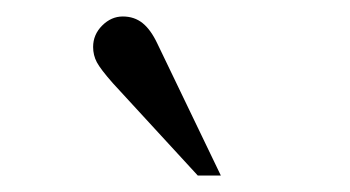

<svg xmlns="http://www.w3.org/2000/svg" viewBox="-20 -775 425 233"><path d="M220 -562 117 -674Q102 -691 97.5 -699.5Q93 -708 93 -718Q93 -733 104 -744Q115 -755 129 -755Q143 -755 153 -747Q163 -739 171 -722L248 -562Z"/></svg>

Font: Frank Ruhl Libre
Style: Regular
Weight: 400
Designer: Yanek Iontef
Foundry: Fontef
Version: Version 6.004